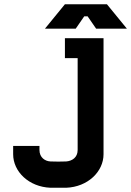

<svg xmlns="http://www.w3.org/2000/svg" viewBox="-20 -880 618 905"><path d="M292 5C394 1 468 -71 468 -153V-700H286V-606H346V-173C346 -137 319 -121 292 -119C275 -118 235 -118 218 -119C193 -120 166 -137 166 -173V-192H42V-153C42 -71 116 1 218 5ZM192 -745H337L377 -803H393L433 -745H578L484 -860H286Z"/></svg>

Font: Fervojo
Style: Bold
Weight: 700
Designer: kohakuno
Version: ver.1.0